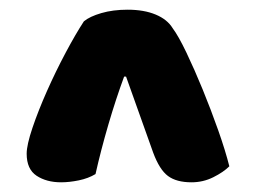

<svg xmlns="http://www.w3.org/2000/svg" viewBox="-20 -706 528 396"><path d="M153 -662Q165 -672 189 -679Q213 -686 243 -686Q277 -686 301 -676Q325 -666 336 -648Q348 -632 364.5 -597.5Q381 -563 398 -521.5Q415 -480 430 -437.5Q445 -395 453 -363Q441 -351 420 -340.5Q399 -330 375 -330Q344 -330 326.5 -343Q309 -356 296 -391L240 -548H236Q219 -502 203.5 -449Q188 -396 177 -347Q162 -338 142.5 -334Q123 -330 106 -330Q76 -330 55.5 -343.5Q35 -357 35 -389Q35 -407 47 -442.5Q59 -478 77 -518.5Q95 -559 115.5 -597.5Q136 -636 153 -662Z"/></svg>

Font: Baloo Paaji
Style: Regular
Weight: 400
Designer: Shuchita Grover and Ek Type
Foundry: Ek Type
Version: Version 1.443;PS 1.000;hotconv 16.6.51;makeotf.lib2.5.65220;